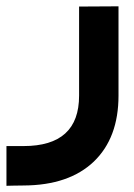

<svg xmlns="http://www.w3.org/2000/svg" viewBox="-33 -355 422 604"><path d="M6.8 104.5H-12.7V124V209.5V229.5L7.3 229L42 228.5C137.2 228 210.4 202.6 262.2 153.3C314 103.5 339.8 34.2 339.8 -54.2V-315.4V-335H320.3L235.4 -334.5H215.8V-314.9V-54.2C215.8 51.8 157.7 104.5 41 104.5Z"/></svg>

Font: Shabnam
Style: Bold
Weight: 700
Foundry: DejaVu fonts team - Redesigned by Saber Rastikerdar - Based on Vazir font
Version: Version 5.0.1